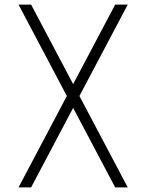

<svg xmlns="http://www.w3.org/2000/svg" viewBox="-20 -820 640 840"><path d="M484 0 61 -800H116L539 0ZM61 0 484 -800H539L116 0Z"/></svg>

Font: Victor Mono Thin
Style: Regular
Weight: 100
Monospace: yes
Designer: Rune Bjørnerås
Version: Version 1.561;gftools[0.9.30]